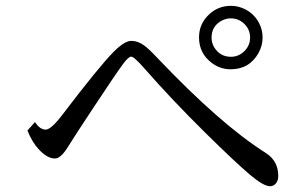

<svg xmlns="http://www.w3.org/2000/svg" viewBox="-20 -772 1040 659"><path d="M100.1 -353Q117.2 -327.1 136.7 -327.1Q155.3 -327.1 194.3 -378.4Q322.3 -546.4 370.6 -594.7Q407.7 -631.8 430.7 -631.8Q452.6 -631.8 474.6 -616.2Q490.2 -605 521.5 -571.8Q736.3 -345.7 892.1 -247.1Q935.1 -219.7 935.1 -168Q935.1 -151.9 926.3 -141.6Q918 -132.8 906.7 -132.8Q884.8 -132.8 838.4 -171.9Q786.6 -215.8 685.1 -315.9Q569.8 -429.7 476.1 -536.6Q440.4 -577.6 430.2 -577.6Q420.9 -577.6 401.9 -551.8Q375 -515.1 300.3 -401.9Q238.8 -309.1 212.4 -266.6Q188.5 -228 168.5 -228Q141.6 -228 112.3 -260.3Q89.4 -285.2 74.2 -324.2ZM772.9 -752Q797.9 -752 821.3 -740.2Q855 -723.1 871.1 -689Q881.3 -667.5 881.3 -643.1Q881.3 -615.7 867.7 -590.8Q836.4 -534.2 771.5 -534.2Q735.4 -534.2 706.1 -556.6Q663.1 -589.4 663.1 -643.6Q663.1 -690.4 697.3 -722.2Q728.5 -752 772.9 -752ZM772 -709Q756.3 -709 741.2 -701.2Q706.1 -682.6 706.1 -642.6Q706.1 -624 716.3 -607.9Q736.3 -577.1 772.5 -577.1Q797.4 -577.1 816.4 -594.2Q838.4 -614.3 838.4 -643.1Q838.4 -672.9 815.4 -692.9Q796.9 -709 772 -709Z"/></svg>

Font: BIZ UDMincho
Style: Regular
Weight: 400
Monospace: yes
Designer: TypeBank Co., Ltd.
Foundry: Morisawa Inc.
Version: Version 1.06